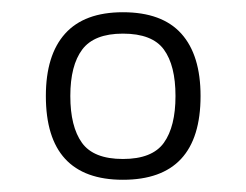

<svg xmlns="http://www.w3.org/2000/svg" viewBox="-20 -674 403 314"><path d="M181 -380Q55 -380 55 -517Q55 -584 86.5 -619Q118 -654 181 -654Q245 -654 276.5 -619Q308 -584 308 -517Q308 -380 181 -380ZM181 -414Q229 -414 248 -440.5Q267 -467 267 -517Q267 -567 248 -593Q229 -619 181 -619Q134 -619 114.5 -593Q95 -567 95 -517Q95 -467 114 -440.5Q133 -414 181 -414Z"/></svg>

Font: Kanit ExtraLight
Style: Regular
Weight: 275
Designer: Katatrad Team
Foundry: CadsonDemak
Version: Version 2.000; ttfautohint (v1.8.3)